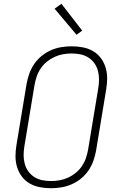

<svg xmlns="http://www.w3.org/2000/svg" viewBox="-20 -988 640 1016"><path d="M250 8Q220 8 191 2.5Q162 -3 137.5 -17Q113 -31 96 -53.5Q79 -76 70.5 -103.5Q62 -131 62 -160.5Q62 -190 67 -220L121 -546Q126 -573 135.5 -599.5Q145 -626 161.5 -650Q178 -674 201 -692.5Q224 -711 250.5 -722.5Q277 -734 304.5 -738.5Q332 -743 359 -743Q389 -743 418 -737.5Q447 -732 471.5 -718Q496 -704 513 -681.5Q530 -659 538.5 -631.5Q547 -604 547 -574.5Q547 -545 542 -515L488 -189Q483 -162 473.5 -135.5Q464 -109 447.5 -85Q431 -61 408 -42.5Q385 -24 358.5 -12.5Q332 -1 304.5 3.5Q277 8 250 8ZM250 -30Q273 -30 295.5 -34Q318 -38 340 -48Q362 -58 381 -73.5Q400 -89 413.5 -109Q427 -129 434.5 -151Q442 -173 446 -195L500 -521Q504 -545 504 -568.5Q504 -592 498 -614Q492 -636 479 -654Q466 -672 447 -684Q428 -696 405 -700.5Q382 -705 359 -705Q336 -705 313.5 -701Q291 -697 269 -687Q247 -677 228 -661.5Q209 -646 195.5 -626Q182 -606 174.5 -584Q167 -562 163 -540L109 -214Q105 -190 105 -166.5Q105 -143 111 -121Q117 -99 130 -81Q143 -63 162 -51Q181 -39 204 -34.5Q227 -30 250 -30ZM385 -804 269 -942 305 -968 415 -826Z"/></svg>

Font: Iosevka SS04 XLt Ex
Style: Italic
Weight: 200
Width: 7
Italic angle: -9°
Monospace: yes
Designer: Belleve Invis
Foundry: Belleve Invis
Version: Version 19.0.0; ttfautohint (v1.8.4)